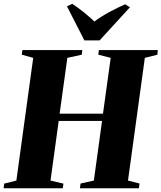

<svg xmlns="http://www.w3.org/2000/svg" viewBox="-38 -1012 868 1032"><path d="M-18.5 0 -15.5 -25 50 -41.5 140.5 -701 79 -718 82.5 -743H404.5L401.5 -718L324 -701L282.5 -401H515.5L557 -701L490.5 -718L493.5 -743H810L808 -718L740.5 -701L650 -41.5L712 -25.5L708.5 0H391.5L395 -25.5L466.5 -41.5L510.5 -362H277.5L233.5 -41.5L303 -25L299.5 0ZM415.5 -795 322 -978 350.5 -991.5Q383.5 -969.5 414 -944.8Q444.5 -920 469.5 -896.5Q506.5 -924 550.2 -947.5Q594 -971 634.5 -989L660.5 -973L497.5 -795Z"/></svg>

Font: Merriweather 120pt Black
Style: Italic
Weight: 900
Italic angle: -7.8°
Version: Version 2.101